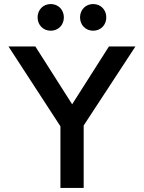

<svg xmlns="http://www.w3.org/2000/svg" viewBox="-20 -930 712 950"><path d="M279 0H394V-309L650 -700H519L337 -414L155 -700H22L279 -305ZM166 -844C166 -807 193 -778 231 -778C269 -778 296 -807 296 -844C296 -881 269 -910 231 -910C193 -910 166 -881 166 -844ZM376 -844C376 -807 403 -778 441 -778C479 -778 506 -807 506 -844C506 -881 479 -910 441 -910C403 -910 376 -881 376 -844Z"/></svg>

Font: MV Cash Medium
Style: Regular
Weight: 500
Designer: Rodrigo Fuenzalida
Foundry: fragTYPE
Version: Version 1.100;Glyphs 3.1.2 (3151)